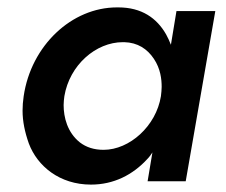

<svg xmlns="http://www.w3.org/2000/svg" viewBox="-20 -490 611 519"><path d="M457 -460 442 -369C438 -379 434 -388 429 -397C404 -441 363 -470 300 -470C299 -470 297 -470 296 -470C174 -470 64 -367 44 -230C42 -217 41 -203 41 -191C41 -162 47 -133 58 -102C81 -41 141 9 226 9C287 9 339 -17 379 -61C384 -66 388 -72 392 -78L379 0H482L562 -460ZM154 -230C168 -314 239 -376 312 -376C313 -376 315 -376 316 -376C352 -375 378 -358 396 -331C414 -304 417 -276 417 -255C417 -247 416 -239 415 -230C402 -149 330 -85 260 -85C234 -85 213 -92 196 -105C162 -132 152 -173 152 -206C152 -214 153 -222 154 -230Z"/></svg>

Font: Jost Medium
Style: Italic
Weight: 500
Italic angle: -5°
Version: Version 3.710